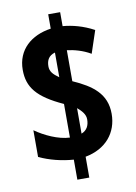

<svg xmlns="http://www.w3.org/2000/svg" viewBox="-90 -818 660 934"><g transform="rotate(-10 239.5 -350.5)"><path d="M215 -41V58H274V-45C376 -64 435 -135 435 -229C435 -328 369 -376 274 -418V-571C308 -567 351 -556 390 -533L427 -644C373 -673 321 -686 274 -690V-759H215V-688C117 -674 46 -613 46 -514C46 -428 88 -374 215 -316V-150C158 -152 91 -184 46 -216V-84C97 -60 157 -45 215 -41ZM215 -570V-448C186 -468 172 -484 172 -509C172 -540 184 -561 215 -570ZM274 -159V-285C295 -267 313 -248 313 -223C313 -193 302 -170 274 -159Z"/></g></svg>

Font: Noto Sans Gurmukhi UI ExtraCondensed ExtraBold
Style: Regular
Weight: 800
Width: 2
Designer: Jelle Bosma - Monotype Design Team
Foundry: Monotype Imaging Inc.
Version: Version 2.004